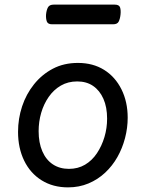

<svg xmlns="http://www.w3.org/2000/svg" viewBox="-20 -791 629 830"><path d="M274 19Q209 19 160 -11.5Q111 -42 84.5 -96.5Q58 -151 58 -221Q58 -278 75.5 -331Q93 -384 127 -426.5Q161 -469 208.5 -494Q256 -519 317 -519Q382 -519 430 -489Q478 -459 505 -405Q532 -351 532 -282Q532 -238 520.5 -194Q509 -150 487.5 -112Q466 -74 434.5 -44.5Q403 -15 362.5 2Q322 19 274 19ZM278 -61Q317 -61 347.5 -79Q378 -97 399 -128.5Q420 -160 431.5 -198.5Q443 -237 443 -278Q443 -328 427 -364Q411 -400 382.5 -419.5Q354 -439 314 -439Q274 -439 243 -421Q212 -403 190.5 -372Q169 -341 158 -303Q147 -265 147 -224Q147 -174 163 -137Q179 -100 208.5 -80.5Q238 -61 278 -61ZM205 -686Q187 -686 182.5 -698Q178 -710 179 -728Q181 -748 187.5 -759.5Q194 -771 212 -771H476Q495 -771 499 -759Q503 -747 501 -728Q499 -709 493 -697.5Q487 -686 469 -686Z"/></svg>

Font: Playwrite GB J
Style: Italic
Weight: 400
Italic angle: -7.01216°
Designer: Veronika Burian, José Scaglione
Foundry: TypeTogether
Version: Version 1.002